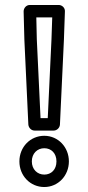

<svg xmlns="http://www.w3.org/2000/svg" viewBox="-20 -715 355 772"><path d="M143 -240 128 -557 126 -645H190L187 -557L172 -240ZM94 -214C95 -202 105 -190 119 -190H196C208 -190 220 -200 221 -214L237 -555L241 -669C242 -684 229 -695 216 -695H100C85 -695 75 -682 75 -669L78 -555ZM108 -66C108 -98 130 -119 158 -119C186 -119 207 -99 207 -66C207 -33 186 -13 158 -13C130 -13 108 -34 108 -66ZM58 -66C58 -8 102 37 158 37C214 37 257 -9 257 -66C257 -123 214 -169 158 -169C102 -169 58 -124 58 -66Z"/></svg>

Font: Falling Sky
Style: Ou
Weight: 400
Designer: Paul D. Hunt
Foundry: Adobe Systems Incorporated
Version: Version 1.02